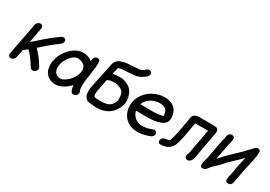

<svg xmlns="http://www.w3.org/2000/svg" viewBox="15 -1594 3454 2459"><g transform="rotate(30 1741.5 -364.5)"><path d="M123 11Q103 11 92 -4Q83 -15 83 -28Q83 -33 84 -38Q146 -368 175 -515Q179 -535 196 -549.5Q213 -564 233 -564Q253 -564 264 -550Q273 -539 273 -525Q273 -520 272 -515Q243 -366 230 -290Q277 -330 323 -371Q426 -464 538 -545Q556 -558 576 -559Q596 -559 607 -545Q616 -534 616 -519Q616 -515 615 -511Q611 -490 594 -476Q482 -395 379 -301L344 -271Q425 -191 484 -92L495 -75Q502 -62 502 -47V-40Q498 -21 480.5 -6.5Q463 8 441 8Q423 8 412 -6L400 -23Q322 -148 269 -195L261 -201Q207 -157 205 -157L181 -38Q177 -18 160 -3.5Q143 11 123 11Z M702 -204 701 -208Q702 -207 702 -204ZM801 -80Q819 -82 837 -88Q877 -106 915 -143Q916 -143 916 -144Q940 -169 957 -196Q982 -236 986 -258Q990 -267 993 -285Q995 -297 995 -307V-313Q995 -323 993 -336L994 -337H993Q991 -345 983 -363Q980 -366 979 -370Q967 -384 965 -385Q956 -393 939 -402Q936 -403 935 -405Q906 -417 871 -419Q869 -418 862 -418L837 -411Q823 -406 805 -393Q782 -373 762 -351Q733 -310 720 -280Q714 -260 712 -258L706 -232L702 -206Q701 -199 701 -191Q701 -177 704 -161Q704 -159 705 -155Q713 -124 733 -105Q737 -103 744 -97L761 -88Q778 -80 801 -80ZM986 -258 987 -259 988 -263ZM779 17Q664 12 619 -85Q603 -129 603 -175Q603 -202 608 -230Q634 -364 743 -456Q816 -516 897 -516Q969 -516 1029 -470L1032 -497Q1034 -511 1044 -525Q1058 -547 1088 -547Q1101 -547 1115 -540Q1127 -533 1127 -488Q1127 -435 1110 -329Q1090 -211 1090 -140Q1090 -109 1094 -87H1095L1100 -69Q1108 -60 1108 -46Q1108 -40 1106 -33Q1103 -15 1086 -1Q1069 13 1046 13Q1028 13 1016 -3Q994 -44 991 -94Q948 -45 893 -14.5Q838 16 779 17Z M1393 -87Q1446 -87 1496 -102L1524 -116Q1566 -148 1580 -195L1585 -232Q1584 -310 1552 -341Q1526 -364 1471 -380Q1448 -384 1439 -384Q1370 -384 1336 -365Q1329 -359 1328 -359Q1327 -359 1294 -188Q1289 -165 1289 -143Q1289 -130 1291 -117Q1292 -117 1292 -116Q1294 -104 1301 -95Q1305 -93 1338 -90Q1365 -87 1393 -87ZM1393 10 1371 9 1365 10Q1352 10 1306 3Q1195 3 1195 -122Q1195 -158 1204 -204Q1212 -247 1222 -290.5Q1232 -334 1244 -394Q1258 -469 1280 -565Q1291 -623 1346 -651Q1420 -680 1494 -680L1628 -690Q1649 -690 1696 -726Q1711 -747 1736 -747Q1757 -747 1769 -733Q1778 -722 1778 -709Q1778 -705 1777 -701Q1773 -677 1749 -657Q1749 -656 1730 -642Q1664 -592 1588 -592L1510 -584Q1435 -584 1382 -570Q1382 -569 1380 -568.5Q1378 -568 1376 -567Q1370 -537 1352 -467Q1389 -479 1460 -479Q1484 -479 1506 -475Q1638 -445 1670 -334Q1684 -290 1684 -251Q1684 -233 1681 -216Q1669 -155 1629 -100Q1546 10 1393 10Z M1996 18Q1867 18 1792 -79Q1747 -145 1747 -226Q1747 -257 1753 -289Q1784 -417 1901 -491Q1993 -543 2083 -543Q2180 -543 2235 -491Q2287 -439 2287 -354V-339Q2287 -331 2286 -322Q2264 -208 1998 -208Q1922 -208 1849 -212L1850 -205L1854 -191L1862 -170L1869 -158V-157Q1882 -138 1899 -120L1904 -116L1935 -96Q1936 -96 1937.5 -95Q1939 -94 1941 -93.5Q1943 -93 1944 -92Q1957 -87 1974 -83Q1979 -83 1981 -82L2011 -80Q2030 -80 2049 -82Q2054 -82 2054 -83Q2086 -83 2164 -112Q2172 -115 2179 -115Q2190 -115 2203 -106Q2217 -95 2217 -77Q2217 -71 2216 -65Q2210 -33 2171 -18Q2076 18 1996 18ZM1998 -307Q2057 -307 2119 -312Q2123 -313 2128 -313Q2128 -314 2130 -314Q2161 -317 2187 -327H2188Q2189 -330 2189 -335Q2189 -346 2185 -365V-367Q2185 -369 2184 -370V-371Q2179 -389 2173 -397V-398Q2167 -408 2159 -416L2157 -418Q2146 -428 2134 -433L2130 -435Q2114 -442 2097 -444L2066 -446Q2044 -446 2033 -444L2001 -436Q1971 -430 1936 -408Q1933 -408 1929 -403H1928Q1920 -397 1913 -390L1898 -378Q1883 -360 1875 -348L1874 -347Q1874 -346 1873 -346Q1867 -336 1863.5 -326.5Q1860 -317 1856 -310Q1939 -307 1998 -307Z M2734 10Q2722 10 2711 3Q2693 -9 2693 -29Q2693 -33 2694 -38Q2697 -51 2704 -68Q2709 -79 2711 -90L2720 -142L2776 -448H2587L2580 -412Q2565 -319 2547 -226Q2538 -179 2522 -128Q2510 -76 2474 -40Q2419 10 2338 10Q2318 10 2307 -4Q2298 -15 2298 -28Q2298 -33 2299 -38Q2303 -58 2320 -71.5Q2337 -85 2357 -86Q2371 -86 2373 -88Q2382 -89 2391 -92Q2393 -92 2399 -95Q2401 -95 2407 -98.5Q2413 -102 2413.5 -103.5Q2414 -105 2416 -106Q2421 -111 2421 -113Q2421 -115 2422 -118Q2437 -155 2458 -261Q2464 -292 2469 -322L2496 -476Q2509 -543 2585 -543L2659 -544Q2732 -544 2796 -543Q2827 -543 2846 -539Q2878 -532 2878 -491Q2878 -477 2875 -460Q2811 -118 2805 -71Q2798 -36 2779 -13Q2760 10 2734 10Z M3336 10Q3297 10 3295 -25Q3296 -54 3302 -83Q3303 -88 3305.5 -95.5Q3308 -103 3313 -131L3317 -154Q3323 -193 3330 -232Q3340 -284 3365 -387Q3317 -337 3191 -218L3188 -215Q3184 -212 3182 -208L3167 -191Q3129 -144 3093 -114Q3077 -102 3063 -87Q3063 -86 3061.5 -85Q3060 -84 3059 -82Q3058 -80 3054 -77Q3019 -39 3006 -19Q2984 4 2959 4Q2956 4 2940 2.5Q2924 1 2920 -30Q2920 -49 2923 -69Q2926 -82 2931 -96Q2938 -119 2943 -142Q2975 -309 2979 -334L2995 -418Q3000 -442 3010 -478L3013 -495V-498Q3013 -501 3014 -506Q3016 -519 3026 -534Q3042 -556 3071 -556Q3083 -556 3096.5 -548Q3110 -540 3110 -521Q3110 -501 3106 -482Q3104 -468 3100 -455L3091 -417L3076 -338Q3071 -308 3048 -191L3050 -192L3058 -200Q3059 -200 3059.5 -201Q3060 -202 3061.5 -203Q3063 -204 3063 -205Q3086 -229 3098 -245Q3129 -280 3162 -311Q3256 -399 3290 -434L3301 -445L3314 -459Q3350 -499 3371 -518L3387 -534V-535L3399 -549Q3419 -573 3446 -573Q3464 -573 3477 -559Q3483 -552 3483 -529Q3483 -492 3468 -413Q3461 -377 3451 -340Q3431 -253 3425 -222L3414 -161L3410 -133L3396 -69L3392 -39Q3389 -25 3379 -11Q3363 10 3336 10Z"/></g></svg>

Font: Bad Comic
Style: Italic
Weight: 400
Italic angle: -11°
Designer: GGBotNet
Foundry: GGBotNet
Version: 0.95